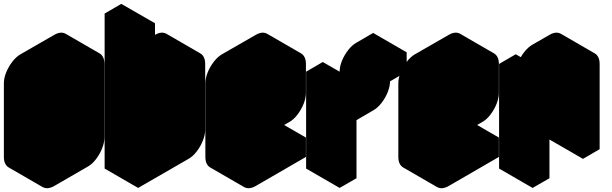

<svg xmlns="http://www.w3.org/2000/svg" viewBox="-63 -920 3159 991"><path d="M217 -540 390 -640Q424 -660 450 -645Q476 -630 476 -590V-210Q476 -184 464 -154Q452 -124 432.5 -98.5Q413 -73 390 -60L217 40Q182 60 156 45Q130 30 130 -10V-390Q130 -417 142 -446.5Q154 -476 174 -501.5Q194 -527 217 -540ZM217 -60 390 -160V-540L217 -440ZM390 -540V-160L217 -260V-640ZM390 -160 217 -60 43 -160 217 -260ZM450 -645Q424 -660 390 -640L217 -540Q194 -527 174 -501.5Q154 -476 142 -446.5Q130 -417 130 -390V-10Q130 30 156 45L-17 -55Q-43 -70 -43 -110V-490Q-43 -517 -31 -546.5Q-19 -576 0.7 -601.5Q20.4 -627 43 -640L217 -740Q251.4 -760 277 -745Z M823 -590 910 -640Q944 -660 970 -645Q996 -630 996 -590V-250Q996 -224 984 -194Q972 -164 952.5 -138.5Q933 -113 910 -100L650 50V-750L737 -800V-440Q737 -467 749 -496.5Q761 -526 780.5 -551.5Q800 -577 823 -590ZM910 -540 737 -440V-100L910 -200ZM910 -540V-200L737 -300V-640ZM910 -200 737 -100 563 -200 737 -300ZM970 -645Q944 -660 910 -640L823 -590Q800 -577 780.5 -551.5Q761 -526 749 -496.5Q737 -467 737 -440L563 -540Q563 -567 575 -596.5Q587 -626 607 -651.5Q627 -677 650 -690L737 -740Q771.4 -760 797 -745ZM737 -800 650 -750 477 -850 563 -900ZM650 -750V50L477 -50V-850Z M1257 -540 1430 -640Q1464 -660 1490 -645Q1516 -630 1516 -590V-440Q1516 -414 1504 -384Q1492 -354 1472.5 -328.5Q1453 -303 1430 -290L1343 -240Q1309 -220 1283 -235Q1257 -250 1257 -290V-60L1516 -210V-110L1257 40Q1222 60 1196 45Q1170 30 1170 -10V-390Q1170 -417 1182 -446.5Q1194 -476 1214 -501.5Q1234 -527 1257 -540ZM1430 -540 1257 -440V-290L1430 -390ZM1516 -210 1257 -60 1083 -160 1343 -310ZM1430 -540V-390L1257 -490V-640ZM1257 -290Q1257 -250 1283 -235L1109 -335Q1083 -350 1083 -390ZM1430 -390 1257 -290 1083 -390 1257 -490ZM1490 -645Q1464 -660 1430 -640L1257 -540Q1234 -527 1214 -501.5Q1194 -476 1182 -446.5Q1170 -417 1170 -390V-10Q1170 30 1196 45L1023 -55Q997 -70 997 -110V-490Q997 -517 1009 -546.5Q1021 -576 1040.7 -601.5Q1060.4 -627 1083 -640L1257 -740Q1291.4 -760 1317 -745Z M1690 -450 1777 -500V-400L1863 -450Q1863 -477 1875 -506.5Q1887 -536 1907 -561.5Q1927 -587 1950 -600L2036 -650V-550L1950 -500Q1950 -474 1938 -444Q1926 -414 1906 -388.5Q1886 -363 1863 -350L1777 -300V0L1690 50ZM1690 -450V50L1517 -50V-550ZM2036 -650 1950 -600Q1927 -587 1907 -561.5Q1887 -536 1875 -506.5Q1863 -477 1863 -450L1690 -550Q1690 -577 1702.1 -606.5Q1714.3 -636 1734 -661.5Q1753.7 -687 1777 -700L1863 -750ZM1863 -450 1777 -400 1603 -500 1690 -550ZM1777 -500 1690 -450 1517 -550 1603 -600Z M2253 -540 2426 -640Q2460 -660 2486 -645Q2512 -630 2512 -590V-440Q2512 -414 2500 -384Q2488 -354 2468.5 -328.5Q2449 -303 2426 -290L2339 -240Q2305 -220 2279 -235Q2253 -250 2253 -290V-60L2512 -210V-110L2253 40Q2218 60 2192 45Q2166 30 2166 -10V-390Q2166 -417 2178 -446.5Q2190 -476 2210 -501.5Q2230 -527 2253 -540ZM2426 -540 2253 -440V-290L2426 -390ZM2512 -210 2253 -60 2079 -160 2339 -310ZM2426 -540V-390L2253 -490V-640ZM2253 -290Q2253 -250 2279 -235L2105 -335Q2079 -350 2079 -390ZM2426 -390 2253 -290 2079 -390 2253 -490ZM2486 -645Q2460 -660 2426 -640L2253 -540Q2230 -527 2210 -501.5Q2190 -476 2178 -446.5Q2166 -417 2166 -390V-10Q2166 30 2192 45L2019 -55Q1993 -70 1993 -110V-490Q1993 -517 2005 -546.5Q2017 -576 2036.7 -601.5Q2056.4 -627 2079 -640L2253 -740Q2287.4 -760 2313 -745Z M2686 -490 2773 -540V-440Q2773 -467 2785 -496.5Q2797 -526 2816.5 -551.5Q2836 -577 2859 -590L2946 -640Q2980 -660 3006 -645Q3032 -630 3032 -590V-150L2946 -100V-540L2773 -440V0L2686 50ZM2946 -540V-100L2773 -200V-640ZM2686 -490V50L2513 -50V-590ZM3006 -645Q2980 -660 2946 -640L2859 -590Q2836 -577 2816.5 -551.5Q2797 -526 2785 -496.5Q2773 -467 2773 -440L2599 -540Q2599 -567 2611 -596.5Q2623 -626 2643 -651.5Q2663 -677 2686 -690L2773 -740Q2807.4 -760 2833 -745ZM2773 -540 2686 -490 2513 -590 2599 -640Z"/></svg>

Font: Nabla Normal
Style: Regular
Weight: 400
Designer: Arthur Reinders Folmer
Version: Version 1.000